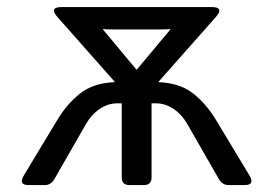

<svg xmlns="http://www.w3.org/2000/svg" viewBox="-20 -533 752 553"><path d="M62 0Q31.7 0 49.3 -28.8L145 -187.5Q172.9 -233.9 210.9 -263.9Q249 -293.9 310.5 -296.4V-297.4L145.5 -483.9Q120.1 -512.7 158.2 -512.7H588.9Q627 -512.7 601.6 -483.9L436.5 -297.4V-296.4Q498 -293.9 536.1 -263.9Q574.2 -233.9 602.1 -187.5L697.8 -28.8Q715.3 0 685.1 0H637.7Q620.1 0 609.9 -18.1L520 -174.8Q503.9 -203.1 480 -219.2Q456.1 -235.4 429.2 -235.4H416.5V-22Q416.5 0 394.5 0H352.5Q330.6 0 330.6 -22V-235.4H317.9Q291 -235.4 267.1 -219.2Q243.2 -203.1 227.1 -174.8L137.2 -18.1Q127 0 109.4 0ZM276.4 -448.2 373 -332.5H374L470.7 -448.2V-449.2Q456.1 -448.2 441.4 -448.2H305.7Q291 -448.2 276.4 -449.2Z"/></svg>

Font: Istok Web
Style: Regular
Weight: 400
Designer: Andrey V. Panov
Foundry: Andrey V. Panov
Version: Version 1.0.2g